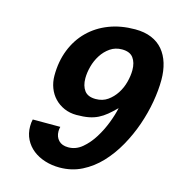

<svg xmlns="http://www.w3.org/2000/svg" viewBox="-111 -834 871 943"><g transform="rotate(15 324.5 -362.0)"><path d="M229 -180Q226 -168 226 -157Q226 -129 243 -111Q260 -93 292 -93Q331 -93 362.5 -119.5Q394 -146 418 -184.5Q442 -223 458.5 -266Q475 -309 482 -343Q459 -320 439.5 -304Q420 -288 399 -277.5Q378 -267 352 -262Q326 -257 290 -257Q256 -257 227.5 -269.5Q199 -282 178.5 -303.5Q158 -325 147 -354Q136 -383 136 -416Q136 -488 159.5 -547.5Q183 -607 226 -649.5Q269 -692 328.5 -715Q388 -738 461 -738Q509 -738 544.5 -723Q580 -708 603 -680.5Q626 -653 637.5 -615Q649 -577 649 -531Q649 -479 638.5 -418.5Q628 -358 607 -297.5Q586 -237 554.5 -181Q523 -125 482 -81.5Q441 -38 389.5 -12Q338 14 276 14Q237 14 202 3Q167 -8 141 -28.5Q115 -49 100 -78.5Q85 -108 85 -145Q85 -156 86 -164Q87 -172 89 -180ZM361 -357Q396 -357 421.5 -375Q447 -393 464.5 -420Q482 -447 490.5 -479.5Q499 -512 499 -540Q499 -579 481.5 -602.5Q464 -626 424 -626Q390 -626 364 -608Q338 -590 320.5 -562.5Q303 -535 294.5 -503Q286 -471 286 -443Q286 -404 303.5 -380.5Q321 -357 361 -357Z"/></g></svg>

Font: Perun
Style: Bold Italic
Weight: 700
Italic angle: -12°
Foundry: Copyright (c) Stefan Peev, Context Ltd, 2016
Version: Version 1.027